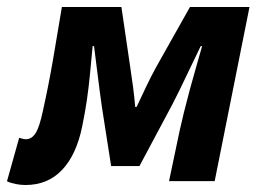

<svg xmlns="http://www.w3.org/2000/svg" viewBox="-49 -516 747 547"><path d="M23.4 11.1Q10.4 11.1 -4.1 8.3Q-18.6 5.6 -29.1 0.4L5.6 -123.3Q10.6 -122.3 15 -120.8Q19.5 -119.3 24.9 -119.3Q41.2 -119.3 52.3 -136.6Q63.4 -153.8 72.9 -198.6Q89.6 -273.7 102.2 -347Q114.8 -420.4 127.3 -496H296.9L321.9 -325.6Q326.4 -296.5 330.1 -268.1Q333.8 -239.6 336.2 -211.4H340.2Q353.7 -240.1 367 -268.3Q380.3 -296.5 396.3 -325.6L492.2 -496H661.8L562.6 0H432.6L462.8 -143.7Q467.4 -164.9 475 -195.8Q482.6 -226.8 492 -261.5Q501.4 -296.2 510.8 -328.5Q520.2 -360.9 526.8 -384.6H522.8Q503.8 -345.8 482.7 -301.2Q461.7 -256.7 442.2 -218.9L348.3 -42.9H267.6L241.4 -210.6Q235.4 -252.6 229.9 -297.4Q224.3 -342.2 218.9 -384.6H214.9Q211 -340.9 207.3 -303.9Q203.7 -267 198.6 -231.6Q193.5 -196.2 185.3 -156.5Q169 -75.6 128.1 -32.2Q87.3 11.1 23.4 11.1Z"/></svg>

Font: Source Sans Variable
Style: Italic
Weight: 200
Italic angle: -11°
Designer: Paul D. Hunt
Foundry: Adobe Systems Incorporated
Version: Version 3.006;hotconv 1.0.111;makeotfexe 2.5.65597